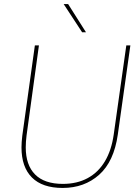

<svg xmlns="http://www.w3.org/2000/svg" viewBox="-20 -921 689 947"><path d="M289 6Q189 6 137.5 -45.5Q86 -97 86 -194Q86 -206 87 -221Q88 -236 90 -252L152 -697H172L111 -253Q109 -237 108 -222.5Q107 -208 107 -194Q107 -107 153 -60.5Q199 -14 290 -14Q360 -14 412.5 -42.5Q465 -71 497.5 -125.5Q530 -180 541 -258L603 -697H623L561 -257Q542 -124 469 -59Q396 6 289 6ZM385 -762 294 -901H316L404 -762Z"/></svg>

Font: Hanken Grotesk Thin
Style: Italic
Weight: 250
Italic angle: -8°
Designer: Alfredo Marco Pradil
Foundry: Hanken Design Co.
Version: Version 3.013